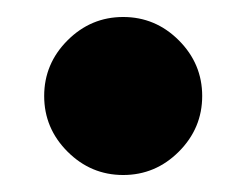

<svg xmlns="http://www.w3.org/2000/svg" viewBox="-20 -400 290 226"><path d="M125 -194Q87 -194 59.5 -221.5Q32 -249 32 -287Q32 -325 59.5 -352.5Q87 -380 125 -380Q163 -380 190.5 -352.5Q218 -325 218 -287Q218 -249 190.5 -221.5Q163 -194 125 -194Z"/></svg>

Font: Red Hat Display Black
Style: Regular
Weight: 900
Designer: Pentagram, MCKL
Foundry: Pentagram, MCKL
Version: Version 1.023; ttfautohint (v1.8.3)